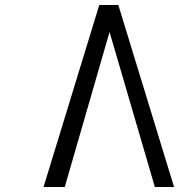

<svg xmlns="http://www.w3.org/2000/svg" viewBox="-20 -745 714 765"><path d="M451.5 -725 673.5 0H597L416.5 -617.5L238 0H153.5L375.5 -725Z"/></svg>

Font: JuliaMono Light
Style: Italic
Weight: 300
Italic angle: -9°
Monospace: yes
Designer: cormullion
Foundry: corm
Version: Version 0.054; ttfautohint (v1.8.4)